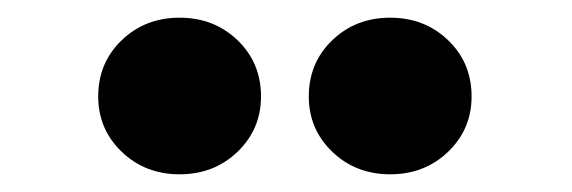

<svg xmlns="http://www.w3.org/2000/svg" viewBox="-20 -770 646 217"><path d="M421 -573Q382 -573 355.5 -598.5Q329 -624 329 -661Q329 -699 355.5 -724.5Q382 -750 421 -750Q460 -750 486.5 -724.5Q513 -699 513 -661Q513 -624 486.5 -598.5Q460 -573 421 -573ZM183 -573Q144 -573 117.5 -598.5Q91 -624 91 -661Q91 -699 117.5 -724.5Q144 -750 183 -750Q222 -750 248.5 -724.5Q275 -699 275 -661Q275 -624 248.5 -598.5Q222 -573 183 -573Z"/></svg>

Font: Wix Madefor Text ExtraBold
Style: Regular
Weight: 800
Designer: Dalton Maag Ltd
Foundry: Dalton Maag Ltd
Version: Version 3.100